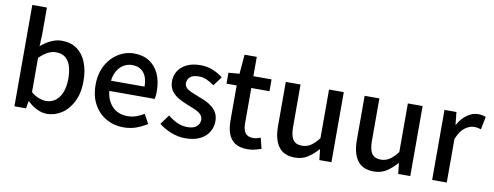

<svg xmlns="http://www.w3.org/2000/svg" viewBox="-66 -1135 3827 1487"><g transform="rotate(10 1848.0 -391.5)"><path d="M343 14Q306 14 266 -5Q226 -24 192 -57H188L178 0H87V-797H202V-586L198 -492Q234 -524 276.5 -544Q319 -564 362 -564Q432 -564 480.5 -529.5Q529 -495 554.5 -432Q580 -369 580 -284Q580 -190 546.5 -123Q513 -56 459 -21Q405 14 343 14ZM321 -83Q361 -83 392.5 -106Q424 -129 442.5 -173.5Q461 -218 461 -282Q461 -340 447.5 -381.5Q434 -423 406 -445.5Q378 -468 332 -468Q300 -468 268 -451.5Q236 -435 202 -401V-132Q233 -105 264.5 -94Q296 -83 321 -83Z M946 14Q871 14 810 -20.5Q749 -55 713 -119.5Q677 -184 677 -275Q677 -342 698 -395.5Q719 -449 755 -486.5Q791 -524 836 -544Q881 -564 928 -564Q1001 -564 1051 -531.5Q1101 -499 1127 -440.5Q1153 -382 1153 -304Q1153 -287 1151.5 -271.5Q1150 -256 1147 -245H790Q795 -193 817.5 -155.5Q840 -118 876.5 -97.5Q913 -77 960 -77Q997 -77 1029 -88Q1061 -99 1091 -118L1131 -45Q1093 -20 1046.5 -3Q1000 14 946 14ZM789 -325H1053Q1053 -395 1021.5 -434Q990 -473 930 -473Q896 -473 866 -456Q836 -439 815.5 -406Q795 -373 789 -325Z M1431 14Q1375 14 1319.5 -8Q1264 -30 1224 -63L1279 -138Q1315 -109 1352.5 -91.5Q1390 -74 1434 -74Q1483 -74 1506.5 -95.5Q1530 -117 1530 -148Q1530 -173 1512.5 -190Q1495 -207 1467 -219.5Q1439 -232 1409 -243Q1372 -257 1336.5 -276.5Q1301 -296 1278 -326.5Q1255 -357 1255 -403Q1255 -450 1278.5 -486Q1302 -522 1346 -543Q1390 -564 1451 -564Q1506 -564 1551.5 -545Q1597 -526 1629 -499L1576 -428Q1547 -449 1517 -462.5Q1487 -476 1454 -476Q1408 -476 1386 -456.5Q1364 -437 1364 -408Q1364 -385 1380 -370Q1396 -355 1422.5 -344Q1449 -333 1479 -321Q1508 -311 1536.5 -297.5Q1565 -284 1588 -265.5Q1611 -247 1625.5 -220.5Q1640 -194 1640 -155Q1640 -109 1616 -70Q1592 -31 1546 -8.5Q1500 14 1431 14Z M1921 14Q1859 14 1822.5 -10.5Q1786 -35 1770 -78.5Q1754 -122 1754 -180V-458H1674V-544L1760 -551L1773 -703H1869V-551H2012V-458H1869V-179Q1869 -130 1888 -104.5Q1907 -79 1950 -79Q1964 -79 1980 -83Q1996 -87 2008 -92L2029 -7Q2007 0 1979.5 7Q1952 14 1921 14Z M2294 14Q2206 14 2165 -43Q2124 -100 2124 -204V-551H2240V-218Q2240 -148 2262 -117Q2284 -86 2332 -86Q2370 -86 2400 -105.5Q2430 -125 2464 -168V-551H2580V0H2485L2476 -83H2473Q2435 -40 2393 -13Q2351 14 2294 14Z M2914 14Q2826 14 2785 -43Q2744 -100 2744 -204V-551H2860V-218Q2860 -148 2882 -117Q2904 -86 2952 -86Q2990 -86 3020 -105.5Q3050 -125 3084 -168V-551H3200V0H3105L3096 -83H3093Q3055 -40 3013 -13Q2971 14 2914 14Z M3372 0V-551H3466L3476 -452H3478Q3508 -505 3549 -534.5Q3590 -564 3635 -564Q3655 -564 3669 -561Q3683 -558 3696 -553L3676 -452Q3661 -457 3649 -459Q3637 -461 3620 -461Q3587 -461 3550 -434.5Q3513 -408 3487 -342V0Z"/></g></svg>

Font: Noto Sans HK Thin Medium
Style: Regular
Weight: 500
Version: Version 2.004-H2;hotconv 1.0.118;makeotfexe 2.5.65603